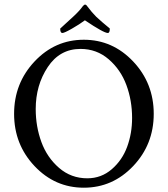

<svg xmlns="http://www.w3.org/2000/svg" viewBox="-20 -829 751 858"><path d="M339.8 -610.4Q247.1 -610.4 193.4 -529.3Q139.6 -448.2 139.6 -341.8Q139.6 -263.7 165 -194.3Q190.4 -125 244.1 -78.6Q297.9 -32.2 370.1 -32.2Q432.6 -32.2 479.5 -72.8Q526.4 -113.3 548.3 -173.3Q570.3 -233.4 570.3 -301.8Q570.3 -379.9 544.9 -448.7Q519.5 -517.6 465.8 -564Q412.1 -610.4 339.8 -610.4ZM134.3 -86.9Q43 -183.6 43 -320.3Q43 -457 134.3 -554.2Q225.6 -651.4 354.5 -651.4Q483.4 -651.4 575.2 -554.2Q667 -457 667 -320.3Q667 -183.6 575.2 -86.9Q483.4 9.8 354.5 9.8Q225.6 9.8 134.3 -86.9ZM461.9 -681.6Q443.4 -681.6 359.4 -738.3Q335.9 -720.7 301.8 -701.2Q267.6 -681.6 258.8 -681.6Q249 -681.6 249 -701.2Q252.9 -705.1 273.9 -724.1Q294.9 -743.2 308.6 -755.9Q335.9 -781.2 349.6 -800.8Q356.4 -808.6 359.4 -808.6Q365.2 -808.6 370.1 -800.8Q390.6 -773.4 410.2 -753.9Q422.9 -742.2 438 -729Q453.1 -715.8 461.9 -709Q470.7 -702.1 470.7 -701.2Q470.7 -681.6 461.9 -681.6Z"/></svg>

Font: Crimson Text
Style: Regular
Weight: 400
Version: Version 0.13